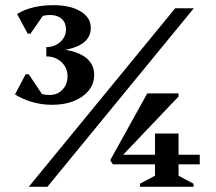

<svg xmlns="http://www.w3.org/2000/svg" viewBox="-20 -722 835 742"><path d="M181 -317Q142 -317 105 -327.5Q68 -338 38 -357L79 -435H91L158 -335L97 -340L92 -393Q118 -355 172 -355Q202 -355 221.5 -375.5Q241 -396 241 -427Q241 -460 217.5 -482Q194 -504 159 -504V-535Q250 -535 297 -509Q344 -483 344 -433Q344 -382 298.5 -349.5Q253 -317 181 -317ZM159 -524V-540Q191 -540 213 -560Q235 -580 235 -609Q235 -634 218.5 -649Q202 -664 174 -664Q130 -664 98 -634L101 -684L165 -689L98 -592H87L46 -668Q102 -702 186 -702Q252 -702 291.5 -678Q331 -654 331 -614Q331 -570 287 -547Q243 -524 159 -524ZM91 0 657 -690H729L163 0ZM416 -87 406 -103 549 -361H670V-349L437 -104L436 -91ZM416 -87 435 -124H752V-87ZM521 0V-12L579 -43V-206H670V-43L728 -12V0Z"/></svg>

Font: Platypi Light SemiBold
Style: Regular
Weight: 600
Version: Version 1.200